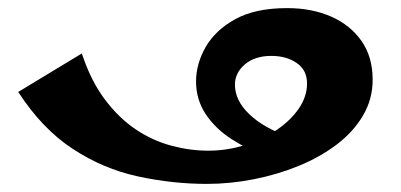

<svg xmlns="http://www.w3.org/2000/svg" viewBox="-20 -447 990 474"><path d="M491 7Q406 7 320.5 -11.5Q235 -30 159.5 -79.5Q84 -129 25 -220L182 -315Q204 -248 238.5 -202Q273 -156 314.5 -128Q356 -100 402.5 -87.5Q449 -75 494 -75Q541 -75 585 -89Q629 -103 663.5 -126.5Q698 -150 718 -179.5Q738 -209 738 -241Q738 -274 712.5 -291.5Q687 -309 650 -309Q609 -309 584.5 -288Q560 -267 560 -238Q560 -199 595.5 -165Q631 -131 696 -108L642 -59Q593 -77 552.5 -103Q512 -129 488 -165Q464 -201 464 -246Q464 -289 487.5 -330.5Q511 -372 560.5 -399.5Q610 -427 689 -427Q749 -427 796.5 -406.5Q844 -386 872 -346.5Q900 -307 900 -250Q900 -202 876 -161.5Q852 -121 811 -90Q770 -59 717.5 -37.5Q665 -16 606.5 -4.5Q548 7 491 7Z"/></svg>

Font: Marhey Medium
Style: Regular
Weight: 500
Designer: Nur Syamsi & Bustanul Arifin
Foundry: Namelatype
Version: Version 1.000